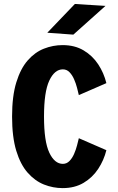

<svg xmlns="http://www.w3.org/2000/svg" viewBox="-20 -932 590 962"><path d="M294 10.5Q245.5 10.5 200.2 -7.5Q155 -25.5 118.8 -66.5Q82.5 -107.5 61.5 -176.5Q40.5 -245.5 40.5 -348Q40.5 -450.5 61.8 -519.5Q83 -588.5 119 -629.5Q155 -670.5 200.2 -688.2Q245.5 -706 294 -706Q354.5 -706 399 -679.5Q443.5 -653 472 -609.8Q500.5 -566.5 513 -515.5L375 -455.5Q371.5 -470.5 366 -492Q360.5 -513.5 351.2 -534.8Q342 -556 328.2 -570.2Q314.5 -584.5 295 -584.5Q253.5 -584.5 227 -528.2Q200.5 -472 200.5 -348Q200.5 -223.5 227 -167.2Q253.5 -111 295 -111Q314 -111 328 -125.2Q342 -139.5 351.2 -160.8Q360.5 -182 366 -203.5Q371.5 -225 375 -239.5L513 -179.5Q500.5 -129 472 -85.8Q443.5 -42.5 399 -16Q354.5 10.5 294 10.5ZM347.5 -758.5 217 -768 355 -912 508.5 -902.5Z"/></svg>

Font: Trispace SemiCondensed
Style: Bold
Weight: 700
Width: 4
Designer: Tyler Finck
Foundry: Etcetera Type Company
Version: Version 1.210; ttfautohint (v1.8.3)